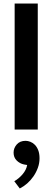

<svg xmlns="http://www.w3.org/2000/svg" viewBox="-20 -734 297 1088"><path d="M63 0V-714H194V0ZM116 198Q92 193 74.5 175.5Q57 158 57 131Q57 105 75 84.5Q93 64 125 64Q138 64 152 69.5Q166 75 177.5 86.5Q189 98 196.5 117Q204 136 204 163Q204 191 194.5 217Q185 243 169.5 265.5Q154 288 134 305.5Q114 323 92 334L61 293Q87 278 108 253.5Q129 229 134 201Z"/></svg>

Font: Mukta Vaani
Style: Bold
Weight: 700
Designer: Noopur Datye, Girish Dalvi, Yashodeep Gholap, Pallavi Karambelkar
Foundry: Ek Type
Version: Version 2.538;PS 1.000;hotconv 16.6.51;makeotf.lib2.5.65220;